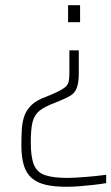

<svg xmlns="http://www.w3.org/2000/svg" viewBox="-20 -530 427 736"><path d="M235 186Q189 186 156 178.5Q123 171 102 153Q81 135 71.5 104Q62 73 62 27Q62 -5 63.5 -32Q65 -59 72 -81.5Q79 -104 95.5 -122Q112 -140 141 -153L176 -167Q199 -177 213.5 -185Q228 -193 235 -201Q242 -209 244 -221Q246 -233 246 -252V-337H282V-250Q282 -213 274.5 -193.5Q267 -174 251 -164Q235 -154 210 -144L188 -135Q151 -121 131.5 -105.5Q112 -90 105 -63Q98 -36 98 16Q98 72 110 101.5Q122 131 153 141.5Q184 152 239 152Q253 152 269.5 151Q286 150 305.5 148.5Q325 147 345.5 145Q366 143 387 140V172Q363 176 336 179Q309 182 283 184Q257 186 235 186ZM241 -445V-510H287V-445Z"/></svg>

Font: Saira SemiCondensed Thin
Style: Regular
Weight: 250
Width: 4
Designer: Hector Gatti with collaboration of the Omnibus-Type team
Foundry: Omnibus-Type
Version: Version 1.101